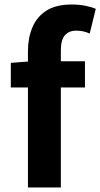

<svg xmlns="http://www.w3.org/2000/svg" viewBox="-20 -832 445 852"><path d="M28 -444V-553L104 -559V-605Q104 -663 123.5 -710Q143 -757 185.5 -784.5Q228 -812 298 -812Q331 -812 358.5 -806.5Q386 -801 405 -793L378 -683Q351 -696 318 -696Q286 -696 268 -675.5Q250 -655 250 -608V-560H357V-444H250V0H104V-444Z"/></svg>

Font: Source Han Sans TC
Style: Bold
Weight: 700
Designer: Ryoko NISHIZUKA Ë•øÂ°öÊ∂ºÂ≠ê (kana, bopomofo & ideographs); Paul D. Hunt (Latin, Greek & Cyrillic); Sandoll Communicatio
Foundry: Adobe
Version: Version 2.004;hotconv 1.0.118;makeotfexe 2.5.65603